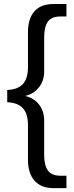

<svg xmlns="http://www.w3.org/2000/svg" viewBox="-20 -745 374 972"><path d="M250.5 207.5Q188.5 207.5 155 169.9Q121.6 132.3 121.6 64.5V-111.8Q121.6 -168.9 95.9 -197Q70.3 -225.1 16.6 -227.5V-289.6Q69.8 -291.5 95.7 -319.6Q121.6 -347.7 121.6 -404.8V-581.5Q121.6 -650.4 154.1 -687.5Q186.5 -724.6 250.5 -724.6H316.4V-661.6H285.6Q241.2 -661.6 222.4 -635.5Q203.6 -609.4 203.6 -556.6V-382.8Q203.6 -336.9 177.7 -303.5Q151.9 -270 108.9 -259.8V-258.8Q152.3 -248.5 178 -215.3Q203.6 -182.1 203.6 -134.8V39.6Q203.6 91.3 222.4 117.9Q241.2 144.5 285.6 144.5H316.4V207.5Z"/></svg>

Font: Liberation Sans
Style: Regular
Weight: 400
Designer: Steve Matteson
Foundry: Ascender Corporation
Version: Version 2.00.1